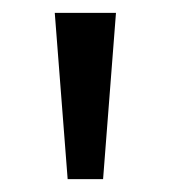

<svg xmlns="http://www.w3.org/2000/svg" viewBox="-20 -734 265 298"><path d="M160 -714 140 -456H85L65 -714Z"/></svg>

Font: Noto Sans Symbols 2
Style: Regular
Weight: 400
Designer: Monotype Design Team
Foundry: Monotype Imaging Inc.
Version: Version 2.008; ttfautohint (v1.8.4.7-5d5b)